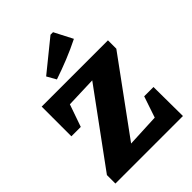

<svg xmlns="http://www.w3.org/2000/svg" viewBox="-261 -1058 1184 1184"><g transform="rotate(-45 331.5 -466.0)"><path d="M34 0V-74L383 -551L181 -544L130 -398H48V-657H626V-584L277 -106L493 -116L540 -255H621L623 0ZM233 -709 199 -769 400 -932H422L484 -812Q422 -781 360 -756Q298 -731 233 -709Z"/></g></svg>

Font: Piazzolla SC ExtraBold
Style: Regular
Weight: 800
Designer: Juan Pablo del Peral
Foundry: Huerta Tipografica
Version: Version 1.330